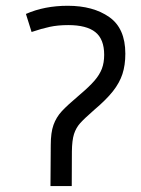

<svg xmlns="http://www.w3.org/2000/svg" viewBox="-20 -645 487 665"><path d="M414.1 -459Q414.1 -419.4 404.1 -388.7Q394 -357.9 371.1 -328.9Q348.1 -299.8 307.1 -265.1Q272 -234.4 257.6 -218.3Q243.2 -202.1 236.3 -180.7Q229.5 -159.2 229 -120.6L228.5 -0.5H154.8L155.8 -142.6Q155.8 -186 165.3 -212.4Q174.8 -238.8 193.8 -259.5Q212.9 -280.3 256.8 -317.4Q289.1 -344.7 306.9 -365.2Q324.7 -385.7 332.8 -406.7Q340.8 -427.7 340.8 -455.1Q340.8 -509.3 310.3 -533.7Q279.8 -558.1 216.3 -558.1Q180.7 -558.1 152.3 -552Q124 -545.9 89.4 -534.2L69.8 -596.7Q133.8 -625 214.8 -625Q302.7 -625 358.4 -585.9Q414.1 -546.9 414.1 -459Z"/></svg>

Font: Varta
Style: Regular
Weight: 400
Designer: Joana Correia, Viktoriya Grabowska, Eben Sorkin
Foundry: Sorkin Type
Version: Version 1.002; ttfautohint (v1.3) -l 8 -r 24 -G 200 -x 12 -H